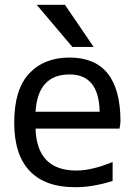

<svg xmlns="http://www.w3.org/2000/svg" viewBox="-20 -778 565 810"><path d="M129.9 -306.6H400.4Q397.5 -463.9 273.4 -463.9Q139.6 -463.9 129.9 -306.6ZM134.8 -757.8H253.9L375 -580.1H285.2ZM455.1 -14.6Q368.2 12.7 294.9 11.7Q170.9 11.7 105.5 -56.6Q40 -125 40 -260.7Q40 -400.4 103 -467.8Q166 -535.2 273.4 -535.2Q487.3 -535.2 488.3 -267.6Q488.3 -257.8 484.4 -235.4H129.9Q135.7 -58.6 301.8 -58.6Q368.2 -58.6 455.1 -94.7Z"/></svg>

Font: irohakakuC Regular
Style: Regular
Weight: 400
Designer: [Source Han Sans]
Ryoko NISHIZUKA Ë•øÂ°öÊ∂ºÂ≠ê (kana & ideographs); Paul D. Hunt (Latin, Greek & Cyrillic); Wenlong ZHAN
Version: Version 1.001.20160904